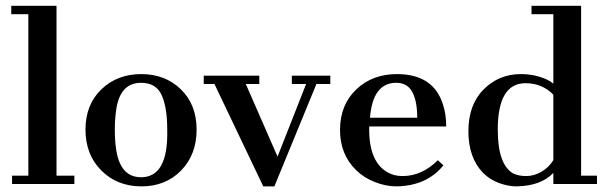

<svg xmlns="http://www.w3.org/2000/svg" viewBox="-20 -644 2119 672"><path d="M22.2 -29.2H79.2V-594.4H19.4V-623.6H177.8V-29.2H240.3V0H22.2Z M279.2 -190.3Q279.2 -277.8 334.7 -331.2Q390.3 -384.7 474.3 -384.7Q558.3 -384.7 613.2 -331.2Q668.1 -277.8 668.1 -190.3Q668.1 -102.8 613.9 -47.2Q559.7 8.3 475 8.3Q390.3 8.3 334.7 -47.2Q279.2 -102.8 279.2 -190.3ZM473.6 -23.6Q569.4 -23.6 565.3 -190.3Q565.3 -268.1 545.8 -311.1Q526.4 -354.2 473.6 -354.2Q398.6 -354.2 386.1 -255.6Q381.9 -225 381.9 -190.3Q381.9 -111.1 400 -72.2Q422.2 -23.6 473.6 -23.6Z M730.6 -350H693.1V-379.2H887.5V-350H840.3L951.4 -95.8L1051.4 -350H1001.4V-379.2H1136.1V-350H1087.5L940.3 8.3H901.4Z M1531.9 -65.3Q1473.6 6.9 1366.7 8.3Q1330.6 8.3 1291.7 -6.9Q1252.8 -22.2 1226.4 -48.6Q1169.4 -104.2 1170.1 -191Q1170.8 -277.8 1227.1 -331.2Q1283.3 -384.7 1369.4 -384.7Q1497.2 -384.7 1530.6 -277.8Q1541.7 -244.4 1541.7 -201.4H1272.2V-190.3Q1272.2 -76.4 1337.5 -40.3Q1359.7 -27.8 1388.9 -27.8Q1456.9 -27.8 1512.5 -83.3ZM1440.3 -231.9Q1440.3 -290.3 1422.9 -322.2Q1405.6 -354.2 1366.7 -354.2Q1284.7 -354.2 1275 -231.9Z M1916.7 -38.9Q1873.6 6.9 1787.5 8.3Q1758.3 8.3 1726.4 -3.5Q1694.4 -15.3 1670.8 -38.9Q1619.4 -91.7 1619.4 -184.7Q1619.4 -277.8 1672.9 -331.2Q1726.4 -384.7 1802.8 -384.7Q1852.8 -384.7 1894.4 -365.3Q1906.9 -359.7 1916.7 -351.4V-594.4H1840.3V-623.6H2013.9V-29.2H2069.4V0H1916.7ZM1916.7 -312.5Q1877.8 -352.8 1819.4 -352.8Q1722.2 -352.8 1722.2 -190.3Q1722.2 -69.4 1775 -37.5Q1794.4 -27.8 1821.5 -27.8Q1848.6 -27.8 1874.3 -42.4Q1900 -56.9 1916.7 -83.3Z"/></svg>

Font: Sree Krushnadevaraya
Style: Regular
Weight: 400
Designer: Purushoth Kumar Guthula
Foundry: Andhrapradesh Society for Knowledge Networks
Version: Version 1.0.5; ttfautohint (v1.2.42-39fb)